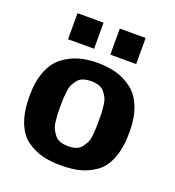

<svg xmlns="http://www.w3.org/2000/svg" viewBox="-126 -769 801 879"><g transform="rotate(20 275.0 -329.5)"><path d="M308 -543V-670H434V-543ZM102 -543V-670H229V-543ZM25 -239Q25 -310 45 -360.5Q65 -411 101 -438Q137 -465 177.5 -476.5Q218 -488 268 -488Q318 -488 359 -476.5Q400 -465 436 -438Q472 -411 492 -360.5Q512 -310 512 -239Q512 -164 492 -112Q472 -60 435.5 -34.5Q399 -9 359.5 1Q320 11 268 11Q217 11 177.5 1Q138 -9 101.5 -34.5Q65 -60 45 -112Q25 -164 25 -239ZM174 -241Q174 -218 174.5 -204.5Q175 -191 177.5 -169.5Q180 -148 186.5 -135Q193 -122 202.5 -109Q212 -96 229 -89.5Q246 -83 269 -83Q292 -83 308.5 -89Q325 -95 335 -109Q345 -123 351 -135Q357 -147 359 -169.5Q361 -192 361.5 -204Q362 -216 362 -241Q362 -266 361.5 -279Q361 -292 358.5 -314Q356 -336 350 -348.5Q344 -361 334 -374Q324 -387 307.5 -393Q291 -399 268 -399Q245 -399 228.5 -393Q212 -387 202 -374Q192 -361 186 -348.5Q180 -336 177.5 -314Q175 -292 174.5 -279Q174 -266 174 -241Z"/></g></svg>

Font: Coval
Style: Black
Weight: 1000
Foundry: Context Ltd
Version: Version 001.000